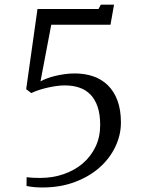

<svg xmlns="http://www.w3.org/2000/svg" viewBox="-20 -664 623 845"><path d="M97.2 115.7Q111.3 117.7 127.2 118.4Q143.1 119.1 156.7 119.1Q211.9 119.1 260 102.5Q308.1 85.9 344 55.4Q379.9 24.9 400.4 -18.1Q420.9 -61 420.9 -113.8Q420.9 -160.6 409.7 -193.8Q398.4 -227.1 377.9 -248Q357.4 -269 328.6 -278.6Q299.8 -288.1 264.6 -288.1Q247.6 -288.1 228.3 -285.4Q209 -282.7 189.5 -278.3Q169.9 -273.9 151.4 -267.8Q132.8 -261.7 117.7 -254.4L95.2 -271.5L145 -624.5H413.6L423.8 -643.6H481.9L466.3 -555.2H205.6L158.2 -305.7Q170.4 -313 187.7 -319.3Q205.1 -325.7 224.9 -330.3Q244.6 -335 266.1 -337.9Q287.6 -340.8 308.6 -340.8Q353.5 -340.8 390.9 -327.9Q428.2 -314.9 455.3 -288.1Q482.4 -261.2 497.3 -220.7Q512.2 -180.2 512.2 -124.5Q512.2 -70.3 488 -19Q463.9 32.2 419.2 72.3Q374.5 112.3 310.3 136.7Q246.1 161.1 166.5 161.1Q149.9 161.1 131.8 159.7Q113.8 158.2 96.7 154.3Z"/></svg>

Font: MerriweatherLight
Style: Regular
Weight: 300
Designer: Eben Sorkin ( sorkintype@gmail.com )
Foundry: Eben Sorkin
Version: Version 1.055; ttfautohint (v1.4.1)